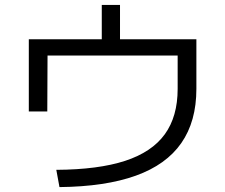

<svg xmlns="http://www.w3.org/2000/svg" viewBox="-20 -765 904 771"><path d="M693.4 -408.2V-542H170.9L169.9 -317.4H95.7V-607.4H388.7V-745.1H461.9V-607.4H768.6V-408.2Q768.6 -277.3 708 -190.4Q647.5 -103.5 525.4 -59.6Q403.3 -15.6 218.8 -13.7L206.1 -83Q375 -84 482.4 -119.1Q589.8 -154.3 641.6 -225.6Q693.4 -296.9 693.4 -408.2Z"/></svg>

Font: Pretendard GOV Variable
Style: Regular
Weight: 400
Designer: Base glyphs from Inter by Rasmus Andersson; Hangul glyphs from Noto Sans CJK(Source Han Sans) by Jang Soo-young and Kang
Foundry: Kil Hyung-jin
Version: Version 1.307;Glyphs 3.2 (3192)